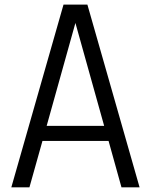

<svg xmlns="http://www.w3.org/2000/svg" viewBox="-20 -808 651 828"><path d="M253.9 -788.1H356.9L582 0H503.9L448.2 -200.2H163.1L106.9 0H28.8ZM305.2 -709 181.2 -265.1H429.2Z"/></svg>

Font: Cooper Hewitt
Style: Book
Weight: 705
Designer: Village Type and Design LLC
Foundry: Cooper Hewitt Smithsonian Design Museum
Version: 1.000